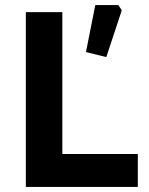

<svg xmlns="http://www.w3.org/2000/svg" viewBox="-20 -738 588 758"><path d="M82 0V-690H226.1V-130.1H524.1V0ZM319.4 -532.5 356.2 -718H447.2L460.8 -697.3L399.7 -512.6Z"/></svg>

Font: Oxanium ExtraLight
Style: Regular
Weight: 200
Designer: Severin Meyer
Version: Version 2.000